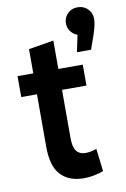

<svg xmlns="http://www.w3.org/2000/svg" viewBox="-90 -848 599 913"><g transform="rotate(-10 209.5 -392.0)"><path d="M13 -421V-522H89V-639L210 -659V-522H328V-421H210V-188Q210 -144 225 -125Q240 -106 269 -106Q292 -106 322 -116L335 -7Q315 1 290 6Q265 11 240 11Q169 11 129 -31Q89 -73 89 -167V-421ZM419 -726Q419 -700 402 -650L379 -585H311L328 -666Q307 -674 295 -691Q283 -708 283 -729Q283 -756 302 -775.5Q321 -795 350 -795Q380 -795 399.5 -775.5Q419 -756 419 -726Z"/></g></svg>

Font: Radio Canada Condensed SemiBold
Style: Regular
Weight: 600
Width: 3
Designer: Charles Daoud, Etienne Aubert Bonn, Alexandre Saumier Demers, Jacques Le Bailly
Foundry: Radio-Canada
Version: Version 2.104; ttfautohint (v1.8.4.7-5d5b);gftools[0.9.28.de